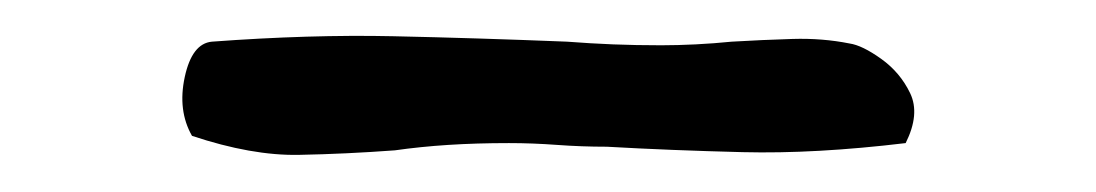

<svg xmlns="http://www.w3.org/2000/svg" viewBox="-20 -372 605 106"><path d="M480 -293Q430 -287 390 -288Q350 -289 315 -291Q301 -291 287.5 -292Q274 -293 261 -293Q243 -293 227.5 -292Q212 -291 198 -289Q171 -287 145 -286.5Q119 -286 86 -297Q78 -311 82 -329.5Q86 -348 97 -349Q151 -353 197 -352Q243 -351 293 -349Q306 -348 318.5 -347.5Q331 -347 345 -347Q354 -347 364 -347.5Q374 -348 384 -349Q401 -350 417.5 -350.5Q434 -351 449 -348Q456 -347 466.5 -339.5Q477 -332 482.5 -320.5Q488 -309 480 -293Z"/></svg>

Font: Yuji Boku
Style: Regular
Weight: 400
Designer: Kataoka Yuji
Foundry: Kinuta Font Factory
Version: Version 3.002